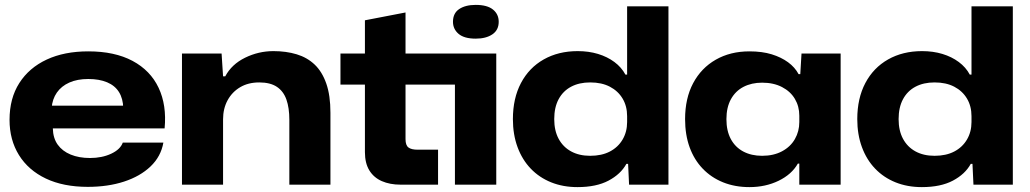

<svg xmlns="http://www.w3.org/2000/svg" viewBox="-20 -755 4210 785"><path d="M339 9Q239 9 167.5 -25Q96 -59 57.5 -121Q19 -183 19 -265Q19 -353 59 -415.5Q99 -478 171 -511.5Q243 -545 341 -545Q449 -545 522 -506Q595 -467 628.5 -396Q662 -325 653 -230H196Q197 -190 216 -163.5Q235 -137 269 -123Q303 -109 348 -109Q397 -109 434.5 -126.5Q472 -144 482 -172H648Q638 -115 595.5 -74.5Q553 -34 487 -12.5Q421 9 339 9ZM191 -313 186 -323H491L484 -313Q483 -352 466.5 -378.5Q450 -405 418 -418.5Q386 -432 341 -432Q296 -432 263.5 -417.5Q231 -403 212.5 -376.5Q194 -350 191 -313Z M724 0V-536H886L892 -443H901Q927 -492 982 -519Q1037 -546 1098 -546Q1150 -546 1193 -533Q1236 -520 1266.5 -491Q1297 -462 1314 -413.5Q1331 -365 1331 -294V0H1163V-265Q1163 -314 1151 -348Q1139 -382 1112 -400Q1085 -418 1040 -418Q995 -418 962 -398.5Q929 -379 910.5 -345Q892 -311 892 -267V0Z M1618 0Q1574 0 1541 -14.5Q1508 -29 1490 -58.5Q1472 -88 1472 -133V-409H1372V-536H1472V-672L1638 -704V-536H2009V0H1840V-409H1638V-186Q1638 -161 1650 -152Q1662 -143 1687 -143H1771V0ZM1925 -597Q1878 -597 1855 -616.5Q1832 -636 1832 -666Q1832 -701 1857.5 -718Q1883 -735 1925 -735Q1972 -735 1995.5 -716Q2019 -697 2019 -666Q2019 -632 1993 -614.5Q1967 -597 1925 -597Z M2341 10Q2282 10 2233.5 -9.5Q2185 -29 2150 -65.5Q2115 -102 2096 -153.5Q2077 -205 2077 -268Q2077 -353 2110 -415.5Q2143 -478 2203 -512Q2263 -546 2342 -546Q2387 -546 2425 -534.5Q2463 -523 2492 -501.5Q2521 -480 2537 -450H2544V-729H2713V0H2552L2548 -85H2541Q2518 -43 2468 -16.5Q2418 10 2341 10ZM2393 -118Q2440 -118 2473.5 -135.5Q2507 -153 2525.5 -184.5Q2544 -216 2544 -256V-280Q2544 -321 2525.5 -352Q2507 -383 2473.5 -400.5Q2440 -418 2393 -418Q2348 -418 2315 -400.5Q2282 -383 2264 -349.5Q2246 -316 2246 -268Q2246 -221 2264 -187.5Q2282 -154 2315 -136Q2348 -118 2393 -118Z M3044 10Q2985 10 2936.5 -9.5Q2888 -29 2853 -65.5Q2818 -102 2799.5 -153Q2781 -204 2781 -268Q2781 -353 2814 -415Q2847 -477 2906.5 -511Q2966 -545 3044 -545Q3096 -545 3135 -533Q3174 -521 3202 -500.5Q3230 -480 3245 -452H3252L3257 -536H3417V0H3248V-86H3242Q3217 -42 3163.5 -16Q3110 10 3044 10ZM3096 -118Q3143 -118 3177.5 -136.5Q3212 -155 3230 -186.5Q3248 -218 3248 -256V-282Q3248 -320 3230 -350.5Q3212 -381 3177.5 -399Q3143 -417 3096 -417Q3053 -417 3020 -400Q2987 -383 2968.5 -349.5Q2950 -316 2950 -268Q2950 -220 2968 -186.5Q2986 -153 3019 -135.5Q3052 -118 3096 -118Z M3749 10Q3690 10 3641.5 -9.5Q3593 -29 3558 -65.5Q3523 -102 3504 -153.5Q3485 -205 3485 -268Q3485 -353 3518 -415.5Q3551 -478 3611 -512Q3671 -546 3750 -546Q3795 -546 3833 -534.5Q3871 -523 3900 -501.5Q3929 -480 3945 -450H3952V-729H4121V0H3960L3956 -85H3949Q3926 -43 3876 -16.5Q3826 10 3749 10ZM3801 -118Q3848 -118 3881.5 -135.5Q3915 -153 3933.5 -184.5Q3952 -216 3952 -256V-280Q3952 -321 3933.5 -352Q3915 -383 3881.5 -400.5Q3848 -418 3801 -418Q3756 -418 3723 -400.5Q3690 -383 3672 -349.5Q3654 -316 3654 -268Q3654 -221 3672 -187.5Q3690 -154 3723 -136Q3756 -118 3801 -118Z"/></svg>

Font: Mona Sans Expanded
Style: Bold
Weight: 700
Width: 7
Designer: Deni Anggara
Foundry: GitHub
Version: Version 2.000